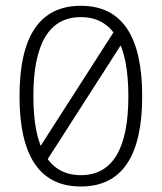

<svg xmlns="http://www.w3.org/2000/svg" viewBox="-20 -662 570 677"><path d="M385.7 -556.6 428.7 -538.1 143.6 -93.8 100.6 -112.3ZM48.8 -322.8Q48.8 -641.6 265.1 -641.6Q481.4 -641.6 481.4 -322.8Q481.4 -4.4 265.1 -4.4Q48.8 -4.4 48.8 -322.8ZM97.7 -322.8Q97.7 -44.4 265.1 -44.4Q432.6 -44.4 432.6 -322.8Q432.6 -601.6 265.1 -601.6Q97.7 -601.6 97.7 -322.8Z"/></svg>

Font: AzarMehrMonospaced
Style: SansRegular
Weight: 1
Designer: Amin Abedi
Version: Version 1.00